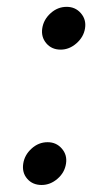

<svg xmlns="http://www.w3.org/2000/svg" viewBox="-20 -520 290 561"><path d="M174.8 -500Q200.2 -500 216.3 -481.4Q232.4 -462.9 228.5 -437.5Q224.6 -412.1 203.6 -393.6Q182.6 -375 157.2 -375Q130.9 -375 115.2 -393.6Q99.6 -412.1 103.5 -437.5Q107.4 -462.9 127.9 -481.4Q148.4 -500 174.8 -500ZM47.9 -42Q51.8 -67.4 72.3 -85.9Q92.8 -104.5 119.1 -104.5Q144.5 -104.5 160.6 -85.9Q176.8 -67.4 172.9 -42Q168.9 -15.6 147.9 2.4Q127 20.5 101.6 20.5Q75.2 20.5 59.6 2.4Q43.9 -15.6 47.9 -42Z"/></svg>

Font: okolaks
Style: BoldItalic
Weight: 600
Width: 8
Italic angle: -8°
Version: Version 000.6.0